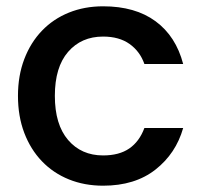

<svg xmlns="http://www.w3.org/2000/svg" viewBox="-20 -580 640 609"><path d="M37 -276Q37 -340 57 -392.5Q77 -445 113 -482.5Q149 -520 198.5 -540Q248 -560 307 -560Q409 -560 473.5 -512.5Q538 -465 561 -377H438Q424 -417 391 -440.5Q358 -464 307 -464Q238 -464 196 -415.5Q154 -367 154 -276Q154 -185 196 -136Q238 -87 307 -87Q358 -87 390 -109Q422 -131 438 -174H561Q538 -93 473 -42Q408 9 307 9Q248 9 198.5 -11Q149 -31 113 -68.5Q77 -106 57 -158.5Q37 -211 37 -276Z"/></svg>

Font: SVN-Poppins Medium
Style: Regular
Weight: 500
Designer: Ninad Kale (Devanagari), Jonny Pinhorn (Latin)
Foundry: Indian Type Foundry
Version: Version 3.002 2017; ttfautohint (v1.8.3)